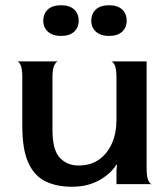

<svg xmlns="http://www.w3.org/2000/svg" viewBox="-20 -702 639 732"><path d="M254 10Q196 10 153.5 -10.5Q111 -31 88 -81.5Q65 -132 65 -222V-408Q65 -440 58.5 -454Q52 -468 45 -468H202Q195 -468 187.5 -454Q180 -440 180 -408V-208Q180 -130 208 -100.5Q236 -71 279 -71Q326 -71 358 -94Q390 -117 407 -156Q424 -195 424 -243V-408Q424 -440 417.5 -453.5Q411 -467 404 -468H539V-60Q539 -28 545.5 -14Q552 0 559 0H424V-53L426 -73L424 -75Q417 -62 402.5 -47.5Q388 -33 366.5 -19.5Q345 -6 317 2Q289 10 254 10ZM213 -565Q181 -565 163 -581Q145 -597 145 -623Q145 -650 162.5 -666Q180 -682 213 -682Q245 -682 262.5 -666Q280 -650 280 -623Q280 -597 262.5 -581Q245 -565 213 -565ZM396 -565Q364 -565 346 -581Q328 -597 328 -623Q328 -650 345.5 -666Q363 -682 396 -682Q428 -682 445.5 -666Q463 -650 463 -623Q463 -597 445.5 -581Q428 -565 396 -565Z"/></svg>

Font: Red Rose Medium
Style: Regular
Weight: 500
Designer: Jaikishan Patel
Version: Version 2.000